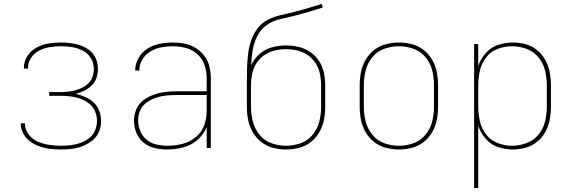

<svg xmlns="http://www.w3.org/2000/svg" viewBox="-20 -755 2920 980"><path d="M291 8Q319 8 347.5 4.5Q376 1 402.5 -9.5Q429 -20 451.5 -38Q474 -56 485 -82.5Q496 -109 496 -138Q496 -163 487 -188Q478 -213 459 -231Q440 -249 416 -259.5Q392 -270 367 -276Q389 -282 410 -292Q431 -302 448 -318.5Q465 -335 472.5 -357.5Q480 -380 480 -403Q480 -429 470 -454Q460 -479 439.5 -496Q419 -513 394 -522Q369 -531 343 -534.5Q317 -538 291 -538Q259 -538 227.5 -533Q196 -528 167 -512.5Q138 -497 120 -469.5Q102 -442 102 -410V-405H123Q123 -407 123 -409Q123 -437 139.5 -461Q156 -485 181.5 -497.5Q207 -510 235 -514.5Q263 -519 291 -519Q320 -519 348.5 -514.5Q377 -510 403 -496.5Q429 -483 444 -457.5Q459 -432 459 -403Q459 -380 450 -358Q441 -336 422 -321.5Q403 -307 380.5 -299Q358 -291 335 -288Q312 -285 288 -285H231V-266H288Q314 -266 339.5 -263Q365 -260 389 -251.5Q413 -243 434 -227Q455 -211 465 -187Q475 -163 475 -138Q475 -113 465 -89Q455 -65 434.5 -49.5Q414 -34 390 -25.5Q366 -17 341 -14Q316 -11 291 -11Q261 -11 231 -15.5Q201 -20 173 -32Q145 -44 126 -69Q107 -94 107 -124V-126H86V-124Q86 -97 99.5 -72Q113 -47 135.5 -31.5Q158 -16 184 -7Q210 2 237 5Q264 8 291 8Z M833 8Q874 8 914.5 -2.5Q955 -13 987.5 -40.5Q1020 -68 1035 -107V0H1056V-355Q1056 -385 1049 -415Q1042 -445 1023.5 -469.5Q1005 -494 979 -510Q953 -526 923 -532Q893 -538 862 -538Q829 -538 795.5 -531.5Q762 -525 733 -507Q704 -489 687 -459Q670 -429 670 -395H691Q691 -425 706.5 -451Q722 -477 748 -492.5Q774 -508 803.5 -513.5Q833 -519 862 -519Q896 -519 929.5 -510Q963 -501 988.5 -477.5Q1014 -454 1024.5 -421.5Q1035 -389 1035 -355V-289H883Q853 -289 823.5 -285.5Q794 -282 765.5 -272Q737 -262 712.5 -244Q688 -226 676 -197.5Q664 -169 664 -139Q664 -107 676 -77Q688 -47 713.5 -26.5Q739 -6 770 1Q801 8 833 8ZM836 -11Q808 -11 780 -17Q752 -23 729.5 -41Q707 -59 696 -86Q685 -113 685 -141Q685 -168 696 -192.5Q707 -217 729.5 -232.5Q752 -248 777.5 -256.5Q803 -265 830 -267.5Q857 -270 883 -270H1035V-189Q1035 -151 1022 -115Q1009 -79 978.5 -54.5Q948 -30 911 -20.5Q874 -11 836 -11Z M1440 8Q1474 8 1507 -0.5Q1540 -9 1566.5 -30Q1593 -51 1610 -80.5Q1627 -110 1633.5 -143Q1640 -176 1640 -210V-320Q1640 -352 1633 -384Q1626 -416 1608.5 -443.5Q1591 -471 1563.5 -489.5Q1536 -508 1504.5 -515.5Q1473 -523 1440 -523Q1404 -523 1368.5 -513.5Q1333 -504 1305 -479.5Q1277 -455 1262 -422Q1263 -460 1269.5 -497.5Q1276 -535 1292.5 -569.5Q1309 -604 1340.5 -626.5Q1372 -649 1409 -657Q1446 -665 1483 -674.5Q1520 -684 1556 -694.5Q1592 -705 1628 -717L1622 -735Q1588 -724 1554 -714Q1520 -704 1485.5 -695Q1451 -686 1416 -678.5Q1381 -671 1348.5 -655Q1316 -639 1294.5 -610Q1273 -581 1261.5 -547Q1250 -513 1246 -478Q1242 -443 1241 -407Q1240 -371 1240 -336V-210Q1240 -176 1246.5 -143Q1253 -110 1270 -80.5Q1287 -51 1314 -30Q1341 -9 1373.5 -0.5Q1406 8 1440 8ZM1440 -11Q1402 -11 1365.5 -24Q1329 -37 1304.5 -67.5Q1280 -98 1270.5 -135Q1261 -172 1261 -210V-320Q1261 -349 1267 -378Q1273 -407 1289 -432Q1305 -457 1329 -473.5Q1353 -490 1382 -497Q1411 -504 1440 -504Q1469 -504 1498 -497Q1527 -490 1551 -473.5Q1575 -457 1591 -432Q1607 -407 1613 -378Q1619 -349 1619 -320V-210Q1619 -172 1610 -135Q1601 -98 1576 -67.5Q1551 -37 1514.5 -24Q1478 -11 1440 -11Z M2016 8Q2050 8 2083 -0.5Q2116 -9 2142.5 -30Q2169 -51 2186 -80.5Q2203 -110 2209.5 -143Q2216 -176 2216 -210V-320Q2216 -354 2209.5 -387Q2203 -420 2186 -449.5Q2169 -479 2142.5 -500Q2116 -521 2083 -529.5Q2050 -538 2016 -538Q1982 -538 1949.5 -529.5Q1917 -521 1890 -500Q1863 -479 1846 -449.5Q1829 -420 1822.5 -387Q1816 -354 1816 -320V-210Q1816 -176 1822.5 -143Q1829 -110 1846 -80.5Q1863 -51 1890 -30Q1917 -9 1949.5 -0.5Q1982 8 2016 8ZM2016 -11Q1978 -11 1941.5 -24Q1905 -37 1880.5 -67.5Q1856 -98 1846.5 -135Q1837 -172 1837 -210V-320Q1837 -358 1846.5 -395.5Q1856 -433 1880.5 -463Q1905 -493 1941.5 -506Q1978 -519 2016 -519Q2054 -519 2090.5 -506Q2127 -493 2152 -463Q2177 -433 2186 -395.5Q2195 -358 2195 -320V-210Q2195 -172 2186 -135Q2177 -98 2152 -67.5Q2127 -37 2090.5 -24Q2054 -11 2016 -11Z M2400 205H2421V-113Q2433 -77 2459 -47Q2485 -17 2521.5 -4.5Q2558 8 2596 8Q2630 8 2662.5 -1Q2695 -10 2721 -31Q2747 -52 2763.5 -81.5Q2780 -111 2786 -144Q2792 -177 2792 -210V-320Q2792 -353 2786 -386Q2780 -419 2763.5 -448.5Q2747 -478 2721 -499.5Q2695 -521 2662.5 -529.5Q2630 -538 2596 -538Q2558 -538 2521.5 -525.5Q2485 -513 2459 -483.5Q2433 -454 2421 -418V-530H2400ZM2593 -11Q2556 -11 2520 -25Q2484 -39 2461 -69Q2438 -99 2429.5 -136Q2421 -173 2421 -210V-320Q2421 -358 2429.5 -394.5Q2438 -431 2461 -461.5Q2484 -492 2520 -505.5Q2556 -519 2593 -519Q2631 -519 2667.5 -505.5Q2704 -492 2728.5 -462Q2753 -432 2762 -395Q2771 -358 2771 -320V-210Q2771 -172 2762 -135Q2753 -98 2728.5 -68Q2704 -38 2667.5 -24.5Q2631 -11 2593 -11Z"/></svg>

Font: Iosevka Sparkle Thin
Style: Regular
Weight: 100
Designer: Belleve Invis
Foundry: Belleve Invis
Version: Version 4.5.0; ttfautohint (v1.8.3)